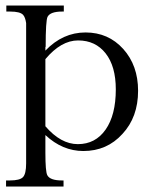

<svg xmlns="http://www.w3.org/2000/svg" viewBox="-20 -681 561 698"><path d="M291 -563Q374 -563 428 -503Q482 -443 482 -351Q482 -255 425 -194Q369 -132 283 -132Q207 -132 145 -190V-126Q145 -57 152 -44Q162 -25 205 -25H211V-3H2V-25H16Q52 -25 63.5 -37Q75 -49 75 -87V-597Q72 -618 64 -627Q53 -639 17 -639H3V-661H212V-639H206Q163 -639 153 -620Q146 -607 146 -510L145 -511V-497Q208 -563 291 -563ZM145 -222Q201 -157 263 -157Q327 -157 364 -210Q401 -263 401 -356Q401 -440 364 -487Q327 -534 264 -534Q202 -534 145 -466Z"/></svg>

Font: New Athena Unicode
Style: Regular
Weight: 400
Designer: J. Rusten 1997; rev. by R. Hancock 2001, 2002, rev. by D. Mastronarde 2002-2021
Foundry: GreekKeys New Athena Unicode
Version: Version 5.008